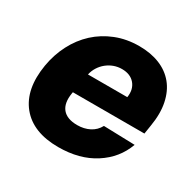

<svg xmlns="http://www.w3.org/2000/svg" viewBox="-128 -693 858 844"><g transform="rotate(30 301.5 -271.5)"><path d="M34.1 -270.6Q44.4 -331.3 71.2 -383Q98 -434.7 138.8 -472.3Q179.7 -509.9 233.5 -531.2Q287.3 -552.6 351.6 -552.6Q409.4 -552.6 454.9 -534.3Q500.4 -516 529.5 -480.6Q558.6 -445.3 569.4 -393.3Q580.3 -341.3 568.9 -274.1L562.1 -230.8H198.9L197.8 -224.4Q188.9 -171.2 212 -143.1Q235.1 -115.1 287.3 -115.1Q321.7 -115.1 349.1 -129.1Q376.4 -143.1 391.3 -170.8L549.7 -166.2Q520.6 -85.9 446 -38Q371.1 10.3 263.1 10.3Q134.9 10.3 73.5 -65Q12.4 -140.3 34.1 -270.6ZM217.3 -331.7H416.9Q423.7 -373.6 400.9 -400.6Q378.2 -427.2 335.6 -427.2Q314.3 -427.2 294.9 -420.1Q275.6 -413 259.8 -400.2Q244 -387.4 233 -370Q221.9 -352.6 217.3 -331.7Z"/></g></svg>

Font: Inter P Extra Bold
Style: Italic
Weight: 800
Italic angle: 9.39999°
Designer: Rasmus Andersson
Foundry: rsms
Version: Version 3.018;git-588b23468